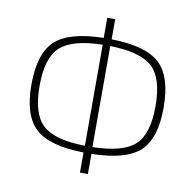

<svg xmlns="http://www.w3.org/2000/svg" viewBox="-86 -843 994 977"><g transform="rotate(10 410.5 -355.0)"><path d="M431 -755V-651Q608 -648 680 -581.5Q752 -515 752 -354Q752 -194 680 -128Q608 -62 431 -59V45H390V-59Q213 -62 141 -128Q69 -194 69 -354Q69 -515 141 -581.5Q213 -648 390 -651V-755ZM391 -94V-616Q235 -613 173 -556.5Q111 -500 111 -354Q111 -209 173 -152.5Q235 -96 391 -94ZM430 -616V-94Q586 -97 648 -153Q710 -209 710 -354Q710 -500 648 -556.5Q586 -613 430 -616Z"/></g></svg>

Font: Exo 2.0 Extra Light
Style: Regular
Weight: 250
Designer: Natanael Gama
Version: Version 1.001;PS 001.001;hotconv 1.0.70;makeotf.lib2.5.58329